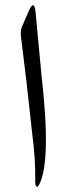

<svg xmlns="http://www.w3.org/2000/svg" viewBox="-20 -715 257 736"><path d="M89 -670Q110 -719 116 -672L139 -427Q177 -96 130 -7Q123 5 119 -1Q115 -6 115 -18Q117 -102 103 -207Q103 -211 82 -397L60 -578Q58 -598 64 -612Z"/></svg>

Font: Amiri Modified
Style: Regular
Weight: 400
Version: 0.117-H1